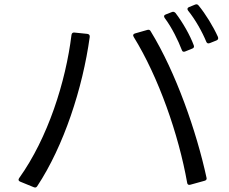

<svg xmlns="http://www.w3.org/2000/svg" viewBox="-20 -850 1040 873"><path d="M964 -666C971 -669 974 -674 971 -682C950 -729 915 -786 883 -825C879 -830 874 -832 867 -829L840 -818C832 -815 830 -809 835 -802C869 -760 900 -704 918 -660C921 -653 926 -651 934 -654ZM854 -629C861 -631 864 -637 861 -644C844 -690 811 -748 778 -791C773 -796 768 -798 761 -795L733 -784C725 -781 724 -775 729 -768C762 -724 790 -666 807 -622C809 -615 815 -613 822 -616ZM910 -28C918 -30 921 -35 919 -42C874 -250 780 -521 665 -708C662 -714 657 -716 650 -714L594 -698C586 -696 583 -690 588 -682C701 -499 792 -239 831 -19C832 -11 837 -8 845 -10ZM133 1C140 4 145 3 149 -3C270 -186 356 -449 388 -682C389 -690 385 -695 377 -696L318 -702C311 -703 306 -699 305 -691C279 -479 198 -223 67 -40C62 -33 64 -27 72 -24Z"/></svg>

Font: LINE Seed JP_OTF Regular
Style: Regular
Weight: 400
Designer: LY Corporation & Fontrix & Fontworks
Version: Version 1.002